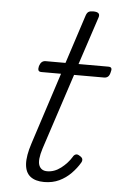

<svg xmlns="http://www.w3.org/2000/svg" viewBox="-53 -768 520 822"><g transform="rotate(5 206.5 -357.0)"><path d="M168 16Q130 16 108.5 -1Q87 -18 84.5 -53.5Q82 -89 100 -144L200 -452H116Q105 -452 102.5 -458.5Q100 -465 103 -477Q107 -489 113.5 -494.5Q120 -500 130 -500H215L283 -709Q287 -721 293.5 -725.5Q300 -730 314 -730Q331 -730 337 -724Q343 -718 339 -706L271 -500H399Q410 -500 412.5 -494Q415 -488 411 -476Q408 -463 401.5 -457.5Q395 -452 385 -452H256L149 -126Q133 -75 142 -53Q151 -31 177 -31Q208 -31 236 -52.5Q264 -74 281 -102Q285 -110 292.5 -113Q300 -116 310 -109Q321 -103 322.5 -95.5Q324 -88 319 -80Q305 -56 283 -33.5Q261 -11 232.5 2.5Q204 16 168 16Z"/></g></svg>

Font: Playwrite CO ExtraLight
Style: Regular
Weight: 250
Version: Version 1.002